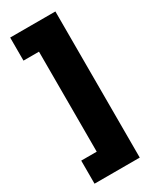

<svg xmlns="http://www.w3.org/2000/svg" viewBox="-206 -731 737 912"><g transform="rotate(-30 162.5 -275.0)"><path d="M24 126H272V-675.5H24V-549H109V-0.5H24Z"/></g></svg>

Font: Anek Kannada ExtraBold
Style: Regular
Weight: 800
Version: Version 1.003